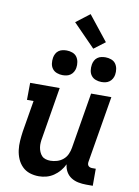

<svg xmlns="http://www.w3.org/2000/svg" viewBox="-104 -1044 808 1120"><g transform="rotate(10 300.0 -484.0)"><path d="M206 8Q177 8 151.5 -0.5Q126 -9 107.5 -27.5Q89 -46 78.5 -70.5Q68 -95 64.5 -122Q61 -149 63 -177Q65 -205 69 -233L100 -419H61L62 -520H237L187 -217Q184 -202 183 -187.5Q182 -173 184 -159.5Q186 -146 191.5 -133Q197 -120 206 -110.5Q215 -101 228.5 -97Q242 -93 257 -93Q276 -93 296 -99Q316 -105 332 -118.5Q348 -132 356.5 -151Q365 -170 368 -189L423 -520H543L477 -125Q476 -118 477 -112Q478 -106 482 -101.5Q486 -97 492 -95Q498 -93 504 -93H526V8H487Q463 8 440 3.5Q417 -1 398 -13Q379 -25 367.5 -45Q356 -65 354 -89Q344 -68 328.5 -49.5Q313 -31 293 -17.5Q273 -4 250.5 2Q228 8 206 8ZM470 -597Q453 -597 436.5 -603Q420 -609 410 -622Q400 -635 397.5 -652.5Q395 -670 398 -688Q400 -700 406 -711.5Q412 -723 422.5 -730.5Q433 -738 445.5 -740.5Q458 -743 470 -743Q487 -743 503.5 -737Q520 -731 529.5 -718Q539 -705 542 -687.5Q545 -670 542 -652Q540 -640 533.5 -628.5Q527 -617 516.5 -609.5Q506 -602 494 -599.5Q482 -597 470 -597ZM240 -597Q223 -597 206.5 -603Q190 -609 180 -622Q170 -635 167.5 -652.5Q165 -670 168 -688Q170 -700 176 -711.5Q182 -723 192.5 -730.5Q203 -738 215.5 -740.5Q228 -743 240 -743Q257 -743 273.5 -737Q290 -731 299.5 -718Q309 -705 312 -687.5Q315 -670 312 -652Q310 -640 303.5 -628.5Q297 -617 286.5 -609.5Q276 -602 264 -599.5Q252 -597 240 -597ZM390 -780 259 -914 340 -976 456 -830Z"/></g></svg>

Font: Iosevka HT Extended
Style: Bold Italic
Weight: 700
Width: 7
Italic angle: -9°
Monospace: yes
Designer: Belleve Invis
Foundry: Belleve Invis
Version: Version 32.3.0; ttfautohint (v1.8.4)